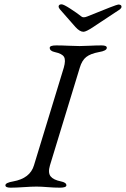

<svg xmlns="http://www.w3.org/2000/svg" viewBox="-20 -863 582 888"><path d="M527 -842Q542 -842 542 -832Q542 -826 535 -820L411 -738Q378 -716 366 -716Q349 -716 329 -738L257 -820Q251 -828 251 -832Q251 -843 265 -843Q274 -843 305 -823Q336 -803 356 -787Q365 -779 384 -787Q519 -842 527 -842ZM275 -550Q285 -585 276 -600Q267 -615 234 -622Q210 -627 210 -642Q210 -653 240 -653Q266 -653 296.5 -651.5Q327 -650 348 -650Q367 -650 395.5 -651.5Q424 -653 450 -653Q474 -653 474 -642Q474 -628 437 -622Q399 -615 379 -599.5Q359 -584 349 -550L211 -98Q201 -64 214 -47.5Q227 -31 262 -24Q287 -19 287 -6Q287 5 257 5Q231 5 200.5 2.5Q170 0 149 0Q126 0 90 2.5Q54 5 29 5Q5 5 5 -6Q5 -18 41 -24Q119 -38 137 -98Z"/></svg>

Font: EB Garamond 12
Style: Italic
Weight: 400
Italic angle: -17°
Version: Version 0.016; ttfautohint (v1.8.4)